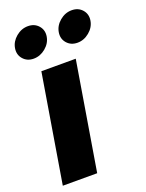

<svg xmlns="http://www.w3.org/2000/svg" viewBox="-145 -840 693 912"><g transform="rotate(-20 201.5 -384.5)"><path d="M10.3 0 100.6 -545.9H274.4L184.1 0ZM87.4 -614.3Q54.7 -614.3 34.9 -637Q15.1 -659.7 20.5 -691.9Q25.9 -723.6 53 -746.3Q80.1 -769 113.3 -769Q146.5 -769 166.3 -746.3Q186 -723.6 180.7 -691.9Q175.3 -659.7 147.9 -637Q120.6 -614.3 87.4 -614.3ZM309.1 -614.3Q275.9 -614.3 256.1 -637Q236.3 -659.7 241.7 -691.9Q247.1 -723.6 274.2 -746.3Q301.3 -769 334.5 -769Q367.7 -769 387.5 -746.3Q407.2 -723.6 401.9 -691.9Q396.5 -659.7 369.1 -637Q341.8 -614.3 309.1 -614.3Z"/></g></svg>

Font: Inter Extra Bold
Style: Italic
Weight: 800
Italic angle: -9.39999°
Designer: Rasmus Andersson
Foundry: rsms
Version: Version 4.000;git-3c8e0fc